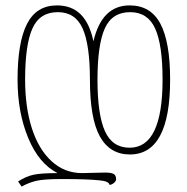

<svg xmlns="http://www.w3.org/2000/svg" viewBox="-20 -562 694 711"><path d="M350 106Q304 101 209 101Q143 101 115 107.5Q87 114 60 129L47 110Q76 91 104.5 85Q133 79 193 79Q124 44 84.5 -51Q45 -146 45 -267Q45 -405 80 -473.5Q115 -542 191 -542Q245 -542 278.5 -509Q312 -476 326 -409Q357 -542 460 -542Q538 -542 574 -474Q610 -406 610 -267Q610 10 461 10Q387 10 350 -56.5Q313 -123 313 -267Q313 -396 286 -456.5Q259 -517 194 -517Q127 -517 100 -456.5Q73 -396 73 -267Q73 -165 98 -87Q123 -9 171 35Q219 79 284 79L370 77Q391 77 400.5 82Q410 87 410 102Q410 108 403 114.5Q396 121 386 123Q383 109 350 106ZM582 -267Q582 -396 554.5 -456.5Q527 -517 462 -517Q395 -517 368 -456.5Q341 -396 341 -267Q341 -138 368.5 -76.5Q396 -15 460 -15Q582 -15 582 -267Z"/></svg>

Font: Noto Serif Georgian Thin Cond
Style: Regular
Weight: 250
Width: 3
Designer: Monotype Design team
Foundry: Monotype Imaging Inc.
Version: Version 1.000